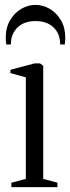

<svg xmlns="http://www.w3.org/2000/svg" viewBox="-20 -764 286 784"><path d="M26.5 0V-18L85.5 -33.5V-448L22.5 -465.5V-479L120.5 -505H143.5L156.5 -495.5V-33.5L214.5 -18V0ZM125 -744Q155.5 -744 183.2 -727.8Q211 -711.5 228.8 -681.5Q246.5 -651.5 246.5 -610Q246.5 -602.5 246 -596.5Q245.5 -590.5 244.5 -582.5H225.5Q225.5 -588 225.2 -593.2Q225 -598.5 224 -603Q221 -623.5 208.8 -640.5Q196.5 -657.5 175.8 -667.8Q155 -678 125 -678Q95.5 -678 74.5 -667.8Q53.5 -657.5 41.5 -640.5Q29.5 -623.5 26 -603Q25.5 -598.5 25 -593.2Q24.5 -588 24.5 -582.5H5.5Q4.5 -590.5 4 -596.5Q3.5 -602.5 3.5 -610Q3.5 -651.5 21.2 -681.5Q39 -711.5 66.8 -727.8Q94.5 -744 125 -744Z"/></svg>

Font: Merriweather 144pt Light
Style: Regular
Weight: 300
Version: Version 2.100